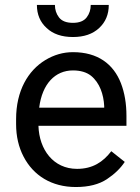

<svg xmlns="http://www.w3.org/2000/svg" viewBox="-20 -750 570 780"><path d="M288.1 9.8C340.3 9.8 382.3 -1 414.1 -22C445.8 -43 469.7 -66.4 486.8 -92.3L432.1 -135.7C398.9 -92.3 356.9 -64 293 -64C196.8 -64 139.2 -142.1 136.2 -238.8H493.7V-279.3C493.7 -328.6 486.3 -373 471.2 -412.1C440.9 -489.7 377.4 -538.1 276.4 -538.1C236.8 -538.1 199.7 -527.3 164.6 -506.3C93.8 -463.4 45.4 -381.3 45.4 -266.1V-245.6C45.4 -196.3 55.7 -152.3 75.7 -113.8C115.7 -36.6 189.9 9.8 288.1 9.8ZM276.4 -463.9C307.1 -463.9 331.5 -456.5 349.6 -442.4C385.3 -413.6 400.9 -366.2 403.3 -319.3V-312.5H139.2C151.4 -410.2 204.6 -463.9 276.4 -463.9ZM348.6 -730C348.6 -710.9 343.3 -693.8 332 -679.2C320.8 -664.6 302.2 -657.2 276.4 -657.2C249.5 -657.2 231 -664.6 219.7 -679.2C208.5 -693.8 203.1 -710.9 203.1 -730H129.9C129.9 -691.4 143.1 -660.2 169.4 -636.2C195.3 -611.8 231 -599.6 276.4 -599.6C321.3 -599.6 356.9 -611.8 382.8 -636.2C408.7 -660.2 421.9 -691.4 421.9 -730Z"/></svg>

Font: Vazirmatn
Style: Regular
Weight: 400
Designer: Saber Rastikerdar
Foundry: Saber Rastikerdar
Version: Version 33.003